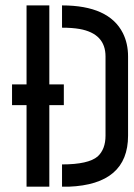

<svg xmlns="http://www.w3.org/2000/svg" viewBox="-20 -704 504 724"><path d="M25.4 -307.6V-385.7H80.1V-683.6H166V-385.7H220.7V-307.6H166V0H80.1V-307.6ZM213.9 0V-84Q313.5 -84 348.6 -114.3Q377.9 -141.6 377.9 -192.4V-491.2Q377.9 -577.1 280.3 -594.7Q252 -599.6 213.9 -599.6V-683.6Q390.6 -683.6 443.4 -579.1Q462.9 -540 462.9 -491.2V-192.4Q462.9 -8.8 239.3 0Q226.6 0 213.9 0Z"/></svg>

Font: Post No Bills Colombo SemiBold
Style: Regular
Weight: 600
Designer: Kosala Senevirathne, Siva Puranthara, Lasantha Premarathna, Tharique Azeez
Foundry: Mooniak
Version: Version 1.220 ; ttfautohint (v1.6)